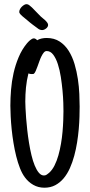

<svg xmlns="http://www.w3.org/2000/svg" viewBox="-20 -877 425 904"><path d="M355 -375Q355 -354.5 354.2 -327.4Q353.5 -300.3 350.8 -269.5Q348.1 -238.8 343 -206.5Q337.9 -174.3 329.6 -143.6Q321.3 -112.8 309.1 -85.4Q296.9 -58.1 279.8 -37.6Q262.7 -17.1 240.2 -5.1Q217.8 6.8 189 6.8Q160.2 6.8 136.7 -6.6Q113.3 -20 97.2 -42Q84 -59.6 74 -85.2Q64 -110.8 56.4 -141.1Q48.8 -171.4 43.5 -204.1Q38.1 -236.8 34.9 -268.6Q31.7 -300.3 30.3 -328.9Q28.8 -357.4 28.8 -378.9Q28.8 -415 32 -454.6Q35.2 -494.1 43.9 -533Q52.7 -571.8 67.9 -607.9Q83 -644 106.9 -672.9Q109.4 -675.8 113 -679.7Q116.7 -683.6 121.1 -687.3Q125.5 -690.9 130.1 -693.6Q134.8 -696.3 139.2 -696.3Q143.6 -696.3 147.7 -693.8Q151.9 -691.4 154.8 -687.5Q165 -693.4 176.5 -695.8Q188 -698.2 199.7 -698.2Q235.4 -698.2 261 -681.4Q286.6 -664.6 303.7 -637.2Q320.8 -609.9 331.1 -575.2Q341.3 -540.5 346.7 -504.4Q352.1 -468.3 353.5 -434.6Q355 -400.9 355 -375ZM278.8 -353.5Q278.8 -366.2 278.1 -392.3Q277.3 -418.5 274.4 -450Q271.5 -481.4 266.4 -514.6Q261.2 -547.9 252.4 -575Q243.7 -602.1 230.7 -619.4Q217.8 -636.7 199.7 -636.7Q192.4 -636.7 186.5 -629.9Q180.7 -623 175.3 -612.3Q169.9 -601.6 165.5 -588.9Q161.1 -576.2 156.7 -564.5Q152.3 -552.7 148.4 -543.5Q144.5 -534.2 140.1 -530.3Q138.7 -528.8 135.5 -528.6Q132.3 -528.3 129.4 -528.3Q121.1 -528.3 113.8 -531.2Q105.5 -498 102.3 -465.1Q99.1 -432.1 99.1 -398.4Q99.1 -388.2 100.1 -367.7Q101.1 -347.2 103 -320.8Q105 -294.4 108.4 -264.2Q111.8 -233.9 116.7 -203.9Q121.6 -173.8 128.2 -146.2Q134.8 -118.7 143.6 -97.4Q152.3 -76.2 163.1 -63.5Q173.8 -50.8 187 -50.8Q194.3 -50.8 200.2 -54.9Q206.1 -59.1 211.4 -63.5Q226.1 -76.7 236.8 -98.1Q247.6 -119.6 254.9 -145.5Q262.2 -171.4 267.1 -200Q272 -228.5 274.4 -256.3Q276.9 -284.2 277.8 -309.3Q278.8 -334.5 278.8 -353.5ZM206.5 -759.8Q206.5 -754.9 203.9 -750.5Q201.2 -746.1 196.8 -742.7Q192.4 -739.3 187.5 -737.3Q182.6 -735.4 178.2 -735.4Q172.4 -735.4 166.7 -737.8Q161.1 -740.2 156.7 -744.1Q141.1 -755.4 133.8 -761Q126.5 -766.6 120.8 -771.2Q115.2 -775.9 108.4 -781.7Q101.6 -787.6 86.4 -799.8Q82 -803.7 77.6 -808.1Q73.2 -812.5 70.8 -818.4V-822.3Q70.8 -827.1 74 -833.5Q77.1 -839.8 82.3 -845Q87.4 -850.1 93.5 -853.8Q99.6 -857.4 105 -857.4Q112.3 -857.4 118.7 -851.8Q125 -846.2 130.4 -841.8L171.4 -799.8Q174.8 -796.4 180.9 -791.7Q187 -787.1 192.6 -781.7Q198.2 -776.4 202.4 -770.5Q206.5 -764.6 206.5 -759.8Z"/></svg>

Font: Just Another Hand
Style: Regular
Weight: 400
Designer: Astigmatic (AOETI)
Foundry: Astigmatic (AOETI)
Version: Version 1.001